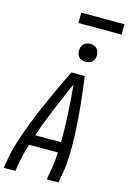

<svg xmlns="http://www.w3.org/2000/svg" viewBox="-167 -1213 859 1287"><g transform="rotate(15 262.5 -569.5)"><path d="M-4 0 9 -74Q44 -273 269 -735H362Q424 -273 389 -74L376 0H295L308 -74Q317 -125 321 -193H120Q99 -124 90 -74L77 0ZM143 -265H323Q325 -425 304 -661Q198 -425 143 -265ZM342 -828Q326 -828 310.5 -835Q295 -842 287.5 -857.5Q280 -873 280 -890Q280 -907 287.5 -922.5Q295 -938 310.5 -945.5Q326 -953 342 -953Q359 -953 374.5 -945.5Q390 -938 397.5 -922.5Q405 -907 405 -890Q405 -873 397.5 -857.5Q390 -842 374.5 -835Q359 -828 342 -828ZM229 -1067V-1139H529V-1067Z"/></g></svg>

Font: Iosevka SS08
Style: Italic
Weight: 400
Italic angle: -10°
Monospace: yes
Designer: Belleve Invis
Foundry: Belleve Invis
Version: 2.1.0; ttfautohint (v1.8.2)